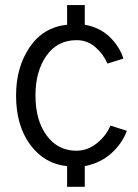

<svg xmlns="http://www.w3.org/2000/svg" viewBox="-20 -637 541 753"><path d="M43 -262.7Q43 -373 96.2 -451.7Q149.4 -530.3 243.2 -540V-617.2H312.5V-540Q372.1 -529.3 410.6 -491.7Q449.2 -454.1 463.9 -407.2L401.4 -387.7Q384.8 -425.8 353.5 -452.6Q322.3 -479.5 280.3 -479.5Q205.1 -479.5 162.1 -418.5Q119.1 -357.4 119.1 -262.7Q119.1 -165 163.1 -105.5Q207 -45.9 279.3 -45.9Q323.2 -45.9 359.9 -75.2Q396.5 -104.5 413.1 -144.5L477.5 -124Q459 -74.2 417 -36.1Q375 2 312.5 14.6V95.7H243.2V14.6Q154.3 5.9 98.6 -69.3Q43 -144.5 43 -262.7Z"/></svg>

Font: Gothic A1
Style: Regular
Weight: 400
Designer: HanYang I&C Co.,Ltd.
Foundry: HanYang I&C Co.,Ltd.
Version: Version 2.50